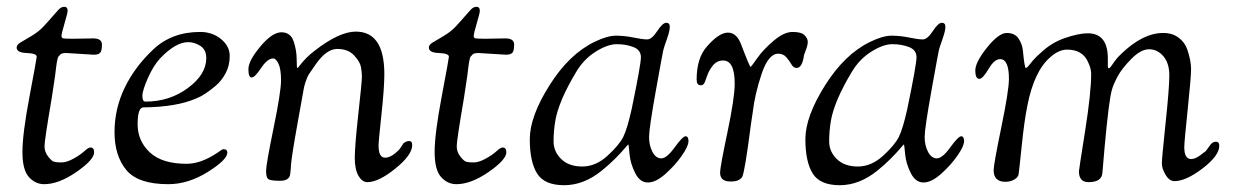

<svg xmlns="http://www.w3.org/2000/svg" viewBox="-20 -530 3628 565"><path d="M256 -369 175 -374Q162 -374 158 -370Q154 -366 152 -363.5Q150 -361 149 -355Q148 -349 147 -345Q146 -341 145 -331Q144 -321 142 -306Q140 -291 132 -240Q111 -117 111 -100Q111 -83 121.5 -69.5Q132 -56 139 -54Q146 -52 161 -52Q176 -52 196 -63Q216 -74 228 -85Q240 -96 246 -96Q257 -96 257 -82Q257 -60 205 -24Q153 12 110 12Q84 12 65 -9Q46 -30 46 -83Q46 -136 67 -247Q88 -358 88 -363Q88 -373 58.5 -374Q29 -375 29 -390Q29 -398 39.5 -404.5Q50 -411 71.5 -423.5Q93 -436 108 -452Q123 -468 134 -481Q145 -494 150 -499Q159 -510 169 -510Q179 -510 179 -498Q179 -492 170 -461.5Q161 -431 161 -424.5Q161 -418 166.5 -417Q172 -416 196 -416L254 -417Q280 -417 280 -399Q280 -381 275 -375Q270 -369 256 -369Z M569 -436Q605 -436 630.5 -415Q656 -394 656 -365.5Q656 -337 644 -314.5Q632 -292 614 -277Q582 -250 559 -241Q501 -215 402 -214Q385 -214 385 -164.5Q385 -115 421 -81.5Q457 -48 529 -48Q571 -48 619 -80Q634 -91 637 -91Q649 -91 649 -81Q649 -60 591.5 -24Q534 12 475 12Q386 12 351.5 -30Q317 -72 317 -141Q317 -210 347 -272Q377 -334 431.5 -385Q486 -436 569 -436ZM408 -231Q479 -231 533 -271Q587 -311 587 -359Q587 -384 569.5 -395Q552 -406 534 -406Q497 -406 452 -359Q432 -338 415.5 -301Q399 -264 399 -247.5Q399 -231 408 -231Z M861 -336Q881 -362 905 -380Q978 -437 1027 -437Q1111 -437 1111 -312Q1111 -272 1102.5 -193Q1094 -114 1094 -102Q1094 -66 1113 -66Q1131 -66 1153 -88Q1156 -91 1160.5 -98Q1165 -105 1167 -108Q1175 -115 1184 -115Q1193 -115 1193 -103Q1193 -74 1143.5 -34Q1094 6 1061 6Q1046 6 1035 -12.5Q1024 -31 1024 -65.5Q1024 -100 1034.5 -195Q1045 -290 1045 -304Q1045 -318 1042 -333.5Q1039 -349 1021.5 -367.5Q1004 -386 972.5 -386Q941 -386 910 -342Q896 -322 890 -313Q884 -304 879 -288.5Q874 -273 873 -264Q865 -219 855.5 -166.5Q846 -114 841.5 -84.5Q837 -55 836.5 -46.5Q836 -38 835.5 -32.5Q835 -27 834 -18Q832 2 804 2Q776 2 769.5 -3Q763 -8 763 -27Q763 -46 785 -153Q807 -260 807 -293.5Q807 -327 799.5 -342.5Q792 -358 784 -358Q767 -358 748.5 -330Q730 -302 720.5 -302Q711 -302 711 -326.5Q711 -351 746 -393Q781 -435 808 -435Q835 -435 844 -408.5Q853 -382 853 -356Q853 -330 855 -330Q857 -330 861 -336Z M1469 -369 1388 -374Q1375 -374 1371 -370Q1367 -366 1365 -363.5Q1363 -361 1362 -355Q1361 -349 1360 -345Q1359 -341 1358 -331Q1357 -321 1355 -306Q1353 -291 1345 -240Q1324 -117 1324 -100Q1324 -83 1334.5 -69.5Q1345 -56 1352 -54Q1359 -52 1374 -52Q1389 -52 1409 -63Q1429 -74 1441 -85Q1453 -96 1459 -96Q1470 -96 1470 -82Q1470 -60 1418 -24Q1366 12 1323 12Q1297 12 1278 -9Q1259 -30 1259 -83Q1259 -136 1280 -247Q1301 -358 1301 -363Q1301 -373 1271.5 -374Q1242 -375 1242 -390Q1242 -398 1252.5 -404.5Q1263 -411 1284.5 -423.5Q1306 -436 1321 -452Q1336 -468 1347 -481Q1358 -494 1363 -499Q1372 -510 1382 -510Q1392 -510 1392 -498Q1392 -492 1383 -461.5Q1374 -431 1374 -424.5Q1374 -418 1379.5 -417Q1385 -416 1409 -416L1467 -417Q1493 -417 1493 -399Q1493 -381 1488 -375Q1483 -369 1469 -369Z M1730 -407Q1767 -425 1792.5 -425Q1818 -425 1844.5 -419.5Q1871 -414 1884.5 -414Q1898 -414 1914 -438.5Q1930 -463 1940.5 -463Q1951 -463 1951 -451Q1951 -439 1942.5 -415Q1934 -391 1932 -383Q1930 -375 1910 -263.5Q1890 -152 1890 -127Q1890 -102 1900 -83Q1910 -64 1926 -64Q1942 -64 1965.5 -96.5Q1989 -129 1997.5 -129Q2006 -129 2006 -114.5Q2006 -100 1986.5 -72Q1967 -44 1938.5 -18.5Q1910 7 1886.5 7Q1863 7 1849 -21Q1835 -49 1832.5 -77Q1830 -105 1829 -105Q1828 -105 1817.5 -92.5Q1807 -80 1789.5 -62.5Q1772 -45 1751 -28Q1698 15 1640 15Q1582 15 1560.5 -19.5Q1539 -54 1539 -120.5Q1539 -187 1597 -279Q1655 -371 1730 -407ZM1614 -174Q1609 -144 1609 -114Q1609 -84 1631.5 -62Q1654 -40 1693.5 -40Q1733 -40 1767.5 -71.5Q1802 -103 1814 -127Q1826 -151 1839 -210Q1866 -340 1866 -361.5Q1866 -383 1844 -391.5Q1822 -400 1795 -400Q1768 -400 1733 -378Q1698 -356 1676 -319Q1624 -233 1614 -174Z M2346 -368Q2341 -330 2324 -330Q2315 -330 2309 -340.5Q2303 -351 2294 -361.5Q2285 -372 2270 -372Q2241 -372 2221 -312Q2201 -252 2195 -199L2190 -166Q2172 -25 2164 -9Q2154 4 2134 4H2129Q2099 4 2099 -22Q2099 -38 2120.5 -140Q2142 -242 2142 -284Q2142 -352 2108 -352Q2090 -352 2078 -337.5Q2066 -323 2060 -304.5Q2054 -286 2050.5 -282.5Q2047 -279 2042 -279Q2030 -279 2030 -296Q2030 -360 2061 -394Q2096 -434 2122 -434Q2148 -434 2161 -399Q2186 -333 2189 -333Q2190 -333 2208 -358.5Q2226 -384 2256.5 -410Q2287 -436 2312.5 -436Q2338 -436 2347.5 -426.5Q2357 -417 2357 -407Q2357 -397 2351.5 -383Q2346 -369 2346 -368Z M2541 -407Q2578 -425 2603.5 -425Q2629 -425 2655.5 -419.5Q2682 -414 2695.5 -414Q2709 -414 2725 -438.5Q2741 -463 2751.5 -463Q2762 -463 2762 -451Q2762 -439 2753.5 -415Q2745 -391 2743 -383Q2741 -375 2721 -263.5Q2701 -152 2701 -127Q2701 -102 2711 -83Q2721 -64 2737 -64Q2753 -64 2776.5 -96.5Q2800 -129 2808.5 -129Q2817 -129 2817 -114.5Q2817 -100 2797.5 -72Q2778 -44 2749.5 -18.5Q2721 7 2697.5 7Q2674 7 2660 -21Q2646 -49 2643.5 -77Q2641 -105 2640 -105Q2639 -105 2628.5 -92.5Q2618 -80 2600.5 -62.5Q2583 -45 2562 -28Q2509 15 2451 15Q2393 15 2371.5 -19.5Q2350 -54 2350 -120.5Q2350 -187 2408 -279Q2466 -371 2541 -407ZM2425 -174Q2420 -144 2420 -114Q2420 -84 2442.5 -62Q2465 -40 2504.5 -40Q2544 -40 2578.5 -71.5Q2613 -103 2625 -127Q2637 -151 2650 -210Q2677 -340 2677 -361.5Q2677 -383 2655 -391.5Q2633 -400 2606 -400Q2579 -400 2544 -378Q2509 -356 2487 -319Q2435 -233 2425 -174Z M2862 -298Q2850 -298 2850 -322.5Q2850 -347 2884.5 -390Q2919 -433 2942.5 -433Q2966 -433 2977 -417Q2988 -401 2990 -382Q2995 -330 2998.5 -330Q3002 -330 3006.5 -336Q3011 -342 3020 -352.5Q3029 -363 3042 -374Q3073 -404 3113.5 -418Q3154 -432 3181 -432Q3240 -432 3240 -358V-337Q3240 -329 3242.5 -329Q3245 -329 3249 -334L3261 -351Q3269 -362 3279 -371Q3343 -433 3403 -433Q3430 -433 3448.5 -419Q3467 -405 3474 -384Q3485 -351 3485 -327Q3485 -303 3475 -207.5Q3465 -112 3465 -97Q3465 -62 3485 -62Q3500 -62 3521 -80L3528 -85Q3534 -93 3539 -100Q3547 -113 3558 -113Q3568 -113 3568 -101Q3568 -72 3519 -34.5Q3470 3 3436 3Q3421 3 3410 -15.5Q3399 -34 3399 -49Q3399 -64 3410 -168Q3421 -272 3421 -308Q3421 -344 3403.5 -364.5Q3386 -385 3361.5 -385Q3337 -385 3309 -356.5Q3281 -328 3268.5 -304.5Q3256 -281 3251.5 -264Q3247 -247 3242 -207Q3237 -167 3230.5 -96.5Q3224 -26 3224 -21Q3222 6 3183 6Q3155 6 3155 -26Q3155 -30 3173 -143.5Q3191 -257 3191 -313Q3191 -328 3182 -347Q3166 -384 3120 -384Q3096 -384 3071 -362Q3023 -321 3003 -218Q2994 -173 2986.5 -100Q2979 -27 2977.5 -17.5Q2976 -8 2964.5 -1.5Q2953 5 2939 5Q2904 5 2904 -29Q2904 -46 2926.5 -155Q2949 -264 2949 -298Q2949 -356 2923 -356Q2906 -356 2889 -327Q2872 -298 2862 -298Z"/></svg>

Font: Sorts Mill Goudy
Style: Italic
Weight: 400
Italic angle: -7.40001°
Version: Version 003.101